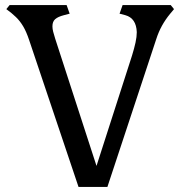

<svg xmlns="http://www.w3.org/2000/svg" viewBox="-20 -738 722 758"><path d="M290 0 95 -580Q84 -613 71.5 -634Q59 -655 43 -670.5Q27 -686 5 -702L18 -718H243L255 -684L232 -678Q209 -672 198 -662.5Q187 -653 187 -634Q187 -624 190 -612.5Q193 -601 198 -585L361 -83L501 -518Q510 -547 515 -570Q520 -593 520 -611Q518 -666 475 -678L452 -684L464 -718H654L667 -702L652 -684Q633 -661 619.5 -636.5Q606 -612 597 -584L404 0Z"/></svg>

Font: Gabriela
Style: Regular
Weight: 400
Designer: Eduardo Rodriguez Tunni
Foundry: Eduardo Rodriguez Tunni
Version: Version 2.001;gftools[0.9.26]